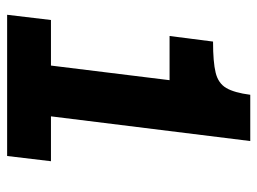

<svg xmlns="http://www.w3.org/2000/svg" viewBox="-114 -626 739 552"><g transform="rotate(90 256.0 -349.5)"><path d="M22 0 37 -126H168L210 -467H83L99 -592Q158 -592 188.5 -599.5Q219 -607 232.5 -630Q246 -653 252 -699H385L314 -126H443L428 0Z"/></g></svg>

Font: Inclusive Sans
Style: Bold Italic
Weight: 700
Italic angle: -7°
Designer: Olivia King
Foundry: Olivia King
Version: Version 2.004